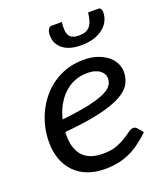

<svg xmlns="http://www.w3.org/2000/svg" viewBox="-128 -762 734 856"><g transform="rotate(-20 239.0 -334.0)"><path d="M28.8 0ZM450.2 -372.6Q450.2 -341.8 436 -316.2Q421.9 -290.5 384.5 -269.8Q347.2 -249 281.5 -233.6Q215.8 -218.3 112.8 -209Q112.3 -205.1 112.3 -200.9Q112.3 -196.8 112.3 -192.9Q112.3 -127.9 143.8 -94.2Q175.3 -60.5 239.3 -60.5Q277.8 -60.5 303.7 -70.3Q329.6 -80.1 347.9 -91.6Q366.2 -103 378.9 -112.8Q391.6 -122.6 403.8 -122.6Q413.1 -122.6 420.4 -114.3L441.9 -88.4Q415.5 -63.5 390.4 -45.4Q365.2 -27.3 339.4 -15.9Q313.5 -4.4 284.9 1.2Q256.3 6.8 223.6 6.8Q178.2 6.8 142.1 -7.1Q106 -21 80.8 -46.9Q55.7 -72.8 42.2 -109.1Q28.8 -145.5 28.8 -190.9Q28.8 -227.5 37.1 -263.4Q45.4 -299.3 61.5 -332Q77.6 -364.7 100.8 -392.3Q124 -419.9 153.8 -440.4Q183.6 -460.9 219.7 -472.4Q255.9 -483.9 297.4 -483.9Q337.4 -483.9 366.2 -473.4Q395 -462.9 413.8 -446.8Q432.6 -430.7 441.4 -410.9Q450.2 -391.1 450.2 -372.6ZM293 -422.9Q259.3 -422.9 231 -410.6Q202.6 -398.4 180.9 -377.2Q159.2 -356 143.8 -327.1Q128.4 -298.3 120.6 -265.6Q175.3 -271.5 215.6 -278.6Q255.9 -285.6 283.9 -293.7Q312 -301.8 329.6 -310.5Q347.2 -319.3 356.9 -329.1Q366.7 -338.9 370.1 -349.1Q373.5 -359.4 373.5 -370.6Q373.5 -379.4 369.1 -388.4Q364.7 -397.5 355.2 -405.3Q345.7 -413.1 330.3 -418Q314.9 -422.9 293 -422.9ZM318.4 -592.3Q335.9 -592.3 348.4 -596.9Q360.8 -601.6 369.4 -611.3Q377.9 -621.1 383.1 -637Q388.2 -652.8 390.6 -675.3H439.5Q447.3 -675.3 450.9 -668.7Q454.6 -662.1 454.6 -653.8Q454.6 -631.3 444.8 -612.1Q435.1 -592.8 416.7 -578.4Q398.4 -564 372.1 -555.9Q345.7 -547.9 313 -547.9Q257.3 -547.9 226.3 -572Q195.3 -596.2 195.3 -637.2Q195.3 -654.8 201.4 -665Q207.5 -675.3 217.3 -675.3H266.1Q260.3 -630.4 272 -611.3Q283.7 -592.3 318.4 -592.3Z"/></g></svg>

Font: Carlito
Style: Italic
Weight: 400
Italic angle: -7°
Designer: Lukasz Dziedzic
Foundry: tyPoland Lukasz Dziedzic
Version: Version 1.104